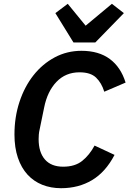

<svg xmlns="http://www.w3.org/2000/svg" viewBox="-20 -977 680 1009"><path d="M301 12Q247 12 202 -6Q157 -24 124.5 -59.5Q92 -95 74 -148Q56 -201 56 -270Q56 -362 82.5 -442Q109 -522 156 -581.5Q203 -641 267.5 -675.5Q332 -710 408 -710Q499 -710 557 -667Q615 -624 640 -543L528 -495Q514 -541 485 -569Q456 -597 398 -597Q325 -597 277 -547Q229 -497 212 -412L189 -300Q185 -283 184 -270Q183 -257 183 -246Q183 -177 216 -139Q249 -101 312 -101Q374 -101 412 -131.5Q450 -162 477 -212L582 -163Q535 -73 464 -30.5Q393 12 301 12ZM366 -754 271 -908 336 -957 430 -842 568 -957 631 -908 481 -754Z"/></svg>

Font: IBM Plex Sans SmBld
Style: Italic
Weight: 600
Italic angle: -11°
Designer: Mike Abbink, Paul van der Laan, Pieter van Rosmalen
Foundry: Bold Monday
Version: Version 3.005